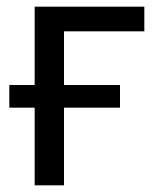

<svg xmlns="http://www.w3.org/2000/svg" viewBox="-20 -556 474 576"><path d="M413 -536V-462H172V-301H340V-233H172V0H84V-233H8V-301H84V-536Z"/></svg>

Font: Go Noto Current
Style: Regular
Weight: 400
Designer: Monotype Design Team
Foundry: Monotype Imaging Inc.
Version: Version 2.007; ttfautohint (v1.8) -l 8 -r 50 -G 200 -x 14 -D